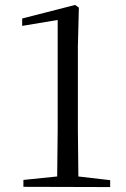

<svg xmlns="http://www.w3.org/2000/svg" viewBox="-20 -758 511 779"><path d="M75 0 427 1V-27L298 -42L296 -230V-569L300 -727L285 -738L70 -683V-653L214 -677V-230L212 -42L75 -28Z"/></svg>

Font: Harano Aji Mincho
Style: Regular
Weight: 400
Foundry: Masamichi Hosoda
Version: HaranoAjiMincho-Regular version 20230610;ttx 4.39.4